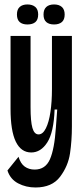

<svg xmlns="http://www.w3.org/2000/svg" viewBox="-20 -687 364 850"><path d="M13 67.7 62 7Q71 37.3 89.5 50.5Q108 63.7 133.3 63.7Q181 63.7 201 18.3Q221 -27 227.3 -121L233.3 -202H221.7Q218 -101 189.3 -56.5Q160.7 -12 118.3 -12Q73 -12 49.8 -60.2Q26.7 -108.3 26.7 -205V-528H115.3V-212Q115.3 -149.3 123.5 -120.7Q131.7 -92 150.7 -92Q169.7 -92 183.2 -119.2Q196.7 -146.3 203.3 -191.3Q210 -236.3 210 -292.7V-528H298.3V-128Q298.3 -64.7 290 -8.3Q281.7 48 246 95.5Q210.3 143 137 143Q95 143 60.2 124.7Q25.3 106.3 13 67.7ZM172.7 -622.7Q172.7 -645 185 -656.2Q197.3 -667.3 219.3 -667.3Q241.3 -667.3 253.8 -656.2Q266.3 -645 266.3 -622.7Q266.3 -600 253.8 -589.3Q241.3 -578.7 219.3 -578.7Q197.3 -578.7 185 -589.3Q172.7 -600 172.7 -622.7ZM55 -623Q55 -645.3 67.3 -656.3Q79.7 -667.3 101.3 -667.3Q123.3 -667.3 136.2 -656.3Q149 -645.3 149 -623Q149 -600 136.7 -589.3Q124.3 -578.7 101.3 -578.7Q79.3 -578.7 67.2 -589.3Q55 -600 55 -623Z"/></svg>

Font: Bricolage Grotesque 96pt Condensed ExBd
Style: Regular
Weight: 800
Width: 3
Designer: Mathieu Triay
Foundry: Atelier Triay
Version: Version 1.001;Glyphs 3.2 (3207)